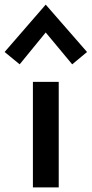

<svg xmlns="http://www.w3.org/2000/svg" viewBox="-64 -815 398 835"><path d="M79.1 -459Q92.8 -459 134.8 -459Q149.4 -459 191.4 -459Q191.4 -344.7 191.4 0Q163.1 0 79.1 0Q79.1 -115.2 79.1 -459ZM-43.9 -588.9Q1 -640.6 134.8 -794.9Q179.7 -743.2 314.5 -588.9Q297.9 -575.2 250 -535.2Q221.7 -569.3 134.8 -673.8Q106.4 -639.6 21.5 -535.2Q4.9 -548.8 -43.9 -588.9Z"/></svg>

Font: Alata=Ham
Style: Regular
Weight: 400
Designer: Spyros Zevelakis, Eben Sorkin
Version: Version 1.004